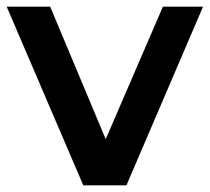

<svg xmlns="http://www.w3.org/2000/svg" viewBox="-25 -554 627 574"><path d="M462 -534 291 -138 125 -534H-5L224 0H353L582 -534Z"/></svg>

Font: Montserrat Lite SemiBold
Style: Regular
Weight: 600
Designer: Julieta Ulanovsky
Foundry: Julieta Ulanovsky
Version: Version 7.200;PS 007.200;hotconv 1.0.88;makeotf.lib2.5.64775